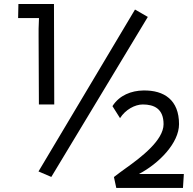

<svg xmlns="http://www.w3.org/2000/svg" viewBox="-20 -850 958 952"><path d="M170.9 0 234.4 27.3 712.9 -766.1 649.4 -802.7ZM556.6 82H887.2L891.6 12.7H668.9C767.6 -39.1 867.7 -140.6 867.7 -234.4C867.7 -353.5 794.9 -403.3 690.4 -401.4C631.3 -400.4 571.8 -377.9 537.6 -323.7L575.2 -264.2C601.6 -306.2 648.9 -332 688 -332C744.6 -332 791 -310.5 791 -234.4C791 -154.8 680.2 -70.3 602.5 -15.1C583.5 -1.5 561 15.1 544.9 27.8ZM172.9 -332H249L247.6 -830.1H71.3L69.8 -760.3H173.3C170.9 -712.4 171.4 -699.7 171.4 -667Z"/></svg>

Font: Duru Sans
Style: Regular
Weight: 400
Designer: Onur Yazıcıgil
Foundry: Onur Yazıcıgil
Version: Version 1.002